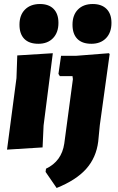

<svg xmlns="http://www.w3.org/2000/svg" viewBox="-20 -741 586 956"><path d="M179 -721Q223 -721 247 -696.5Q271 -672 271 -627Q271 -579 244 -551Q217 -523 171 -523Q125 -523 101 -547.5Q77 -572 77 -618Q77 -666 104.5 -693.5Q132 -721 179 -721ZM442 -721Q486 -721 510.5 -696.5Q535 -672 535 -627Q535 -579 508 -551Q481 -523 435 -523Q389 -523 365 -547.5Q341 -572 341 -618Q341 -666 368 -693.5Q395 -721 442 -721ZM243 -476 197 -116 192 -7 15 4 62 -352 66 -465ZM522 -476 526 -472 477 -118 469 -36Q459 44 409 100Q359 156 262 195L207 115L209 99Q287 62 300 -26L343 -347L341 -362H278L271 -373L284 -463H357Z"/></svg>

Font: Alegreya Sans SC Black
Style: Italic
Weight: 900
Italic angle: -7°
Designer: Juan Pablo del Peral
Foundry: Huerta Tipografica
Version: Version 2.007